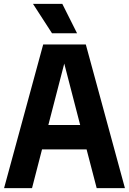

<svg xmlns="http://www.w3.org/2000/svg" viewBox="-20 -969 664 989"><path d="M1 0 202.5 -740H422L623.5 0H478L426 -199.5H196.5L145 0ZM229 -325H393L311 -641.5ZM248 -797.5 150 -949H301L377 -797.5Z"/></svg>

Font: Encode Sans Condensed Condensed
Style: Bold
Weight: 700
Width: 3
Designer: Multiple Designers
Foundry: Impallari Type
Version: Version 3.000; ttfautohint (v1.8.3) -l 8 -r 50 -G 200 -x 14 